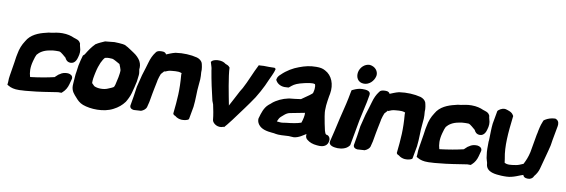

<svg xmlns="http://www.w3.org/2000/svg" viewBox="-52 -1033 4287 1455"><g transform="rotate(10 2092.0 -305.5)"><path d="M50 -246 44 -204 27 -99C24 -84 23 -66 23 -49L21 -27L32 -21C51 -9 80 -2 112 -3H120L135 -4C150 -4 171 -6 188 -8C271 -15 334 -27 409 -38H435L444 -46C463 -63 476 -86 483 -112L495 -157V-160C496 -179 479 -190 459 -192C435 -193 415 -188 398 -175L388 -169L363 -146C331 -139 310 -134 280 -129C252 -125 211 -117 185 -115H180C170 -148 167 -185 181 -237C188 -263 194 -281 199 -289C216 -310 244 -330 289 -338C308 -342 319 -344 339 -344H364C371 -343 383 -336 393 -327C400 -321 411 -312 419 -305C424 -293 436 -274 463 -274C497 -274 509 -309 513 -326C521 -352 523 -378 514 -403C511 -416 509 -421 509 -430L507 -433C497 -456 472 -459 456 -465C432 -476 403 -484 364 -484C332 -484 307 -478 282 -473C268 -472 253 -470 239 -465C187 -453 126 -430 96 -375C75 -343 62 -312 54 -266Z M526 -264C523 -247 521 -231 519 -213L516 -195L511 -127C511 -121 511 -116 510 -106C510 -64 535 -41 552 -22C566 -5 585 14 612 24C672 46 774 51 845 13C879 -4 907 -28 926 -54V-55H927C938 -73 953 -101 961 -131C969 -160 976 -189 983 -221C985 -235 987 -250 989 -271C991 -287 987 -300 985 -315C988 -336 985 -358 975 -376V-377C962 -399 944 -417 921 -432C908 -440 885 -457 866 -468H864C864 -468 851 -480 828 -482C810 -484 786 -486 766 -486H763C747 -484 738 -484 714 -481C707 -481 698 -480 693 -479C670 -468 649 -461 625 -445L623 -444L622 -442C600 -420 581 -393 558 -355L546 -344C539 -321 533 -298 526 -264ZM653 -187C656 -203 658 -218 662 -234C676 -299 697 -339 714 -356C717 -357 721 -358 724 -358H726L727 -359C736 -361 748 -360 770 -359C781 -358 813 -338 830 -329C836 -313 845 -293 846 -285C847 -271 844 -251 840 -229C836 -209 832 -190 827 -171C820 -145 819 -149 775 -130C746 -117 697 -117 671 -131C667 -134 659 -143 651 -151C651 -161 651 -175 653 -187Z M990 -184C987 -159 983 -135 979 -108L968 -43C967 -38 958 -10 996 -5H999L1047 -8H1052C1072 -15 1088 -29 1093 -44V-45C1094 -50 1100 -70 1103 -85L1115 -153C1119 -177 1125 -202 1134 -248L1136 -260C1141 -278 1145 -293 1152 -309C1158 -317 1169 -326 1176 -337L1175 -331C1194 -339 1208 -346 1231 -347C1250 -349 1267 -350 1281 -349C1291 -348 1298 -346 1305 -343C1306 -343 1306 -343 1306 -342L1305 -333V-330C1315 -214 1309 -143 1297 -31C1299 -23 1304 -19 1315 -15C1330 -2 1349 4 1365 5C1384 6 1411 2 1421 -9L1422 -13L1439 -107C1446 -161 1444 -240 1448 -262V-263L1453 -321V-347C1453 -356 1452 -364 1451 -375C1454 -399 1446 -434 1442 -446C1435 -462 1419 -474 1399 -480H1398C1353 -492 1290 -495 1237 -487H1235C1205 -480 1179 -467 1165 -462C1156 -484 1127 -479 1121 -479C1109 -479 1091 -474 1086 -464C1086 -464 1085 -463 1083 -460C1066 -438 1053 -410 1044 -377L1031 -333L1013 -275C1006 -247 998 -217 991 -187Z M1509 -466 1521 -426C1523 -419 1524 -411 1525 -402C1537 -329 1555 -247 1572 -177L1582 -151C1590 -114 1598 -76 1602 -33C1607 -7 1650 21 1690 2L1693 5C1715 -18 1770 -91 1824 -166C1847 -198 1865 -222 1890 -260C1913 -297 1927 -324 1945 -360C1959 -390 1970 -418 1983 -444C1988 -456 1996 -472 2001 -492L2002 -498L1993 -505C1968 -504 1934 -504 1909 -505L1878 -503L1872 -504C1839 -441 1813 -369 1782 -312L1765 -284C1741 -239 1720 -197 1701 -163C1701 -164 1700 -168 1700 -171C1687 -239 1658 -380 1656 -451L1655 -448C1648 -461 1632 -466 1621 -470C1607 -482 1586 -487 1569 -487C1550 -488 1532 -483 1521 -477Z M1940 -110C1937 -94 1941 -76 1952 -61C1976 -28 2019 -21 2061 -17H2064C2077 -17 2092 -9 2133 -11C2159 -11 2187 -16 2203 -13C2212 -12 2219 -12 2225 -12H2227C2266 -15 2300 -43 2318 -53C2318 -46 2313 -24 2335 -9C2353 5 2375 15 2412 18H2414C2415 18 2419 19 2429 19C2445 20 2486 16 2495 -23C2500 -41 2496 -65 2474 -73L2466 -74C2453 -81 2448 -117 2440 -154C2435 -188 2423 -230 2426 -267L2427 -292C2428 -310 2434 -343 2437 -364L2441 -384C2454 -458 2428 -524 2373 -552C2352 -564 2333 -567 2303 -567C2255 -567 2218 -558 2173 -541C2131 -526 2084 -499 2047 -462C2040 -456 2025 -443 2022 -424L2021 -417L2024 -412C2038 -386 2071 -371 2104 -375L2123 -376L2131 -382L2143 -392C2163 -408 2184 -418 2236 -430C2268 -437 2299 -442 2311 -437H2313L2315 -436C2317 -436 2326 -414 2314 -371V-370C2312 -360 2279 -340 2231 -306C2200 -301 2170 -298 2139 -295L2138 -294H2136C2093 -285 2049 -265 2016 -237V-236C2009 -230 2003 -225 1996 -220V-219H1995C1964 -192 1951 -148 1941 -111ZM2080 -108C2081 -111 2084 -118 2091 -131C2100 -146 2105 -147 2127 -167C2139 -177 2151 -184 2165 -187C2203 -195 2243 -202 2279 -209C2282 -191 2274 -156 2265 -131C2235 -120 2193 -114 2153 -110H2152C2135 -107 2122 -105 2114 -105C2103 -106 2090 -106 2080 -108Z M2503 -29C2497 7 2546 11 2568 12C2596 12 2634 6 2655 -22L2659 -27L2660 -32C2670 -90 2683 -157 2695 -225C2704 -273 2717 -320 2727 -371L2737 -427C2743 -459 2704 -463 2675 -462C2651 -462 2627 -453 2610 -445L2597 -439L2594 -426C2590 -408 2587 -391 2584 -374C2573 -318 2557 -262 2546 -213C2530 -137 2515 -79 2504 -33ZM2621 -582C2614 -543 2633 -504 2680 -504C2721 -504 2753 -538 2762 -573L2764 -584C2766 -614 2744 -647 2700 -652C2660 -652 2628 -619 2621 -582Z M2710 -184C2707 -159 2703 -135 2699 -108L2688 -43C2687 -38 2678 -10 2716 -5H2719L2767 -8H2772C2792 -15 2808 -29 2813 -44V-45C2814 -50 2820 -70 2823 -85L2835 -153C2839 -177 2845 -202 2854 -248L2856 -260C2861 -278 2865 -293 2872 -309C2878 -317 2889 -326 2896 -337L2895 -331C2914 -339 2928 -346 2951 -347C2970 -349 2987 -350 3001 -349C3011 -348 3018 -346 3025 -343C3026 -343 3026 -343 3026 -342L3025 -333V-330C3035 -214 3029 -143 3017 -31C3019 -23 3024 -19 3035 -15C3050 -2 3069 4 3085 5C3104 6 3131 2 3141 -9L3142 -13L3159 -107C3166 -161 3164 -240 3168 -262V-263L3173 -321V-347C3173 -356 3172 -364 3171 -375C3174 -399 3166 -434 3162 -446C3155 -462 3139 -474 3119 -480H3118C3073 -492 3010 -495 2957 -487H2955C2925 -480 2899 -467 2885 -462C2876 -484 2847 -479 2841 -479C2829 -479 2811 -474 2806 -464C2806 -464 2805 -463 2803 -460C2786 -438 2773 -410 2764 -377L2751 -333L2733 -275C2726 -247 2718 -217 2711 -187Z M3199 -246 3193 -204 3176 -99C3173 -84 3172 -66 3172 -49L3170 -27L3181 -21C3200 -9 3229 -2 3261 -3H3269L3284 -4C3299 -4 3320 -6 3337 -8C3420 -15 3483 -27 3558 -38H3584L3593 -46C3612 -63 3625 -86 3632 -112L3644 -157V-160C3645 -179 3628 -190 3608 -192C3584 -193 3564 -188 3547 -175L3537 -169L3512 -146C3480 -139 3459 -134 3429 -129C3401 -125 3360 -117 3334 -115H3329C3319 -148 3316 -185 3330 -237C3337 -263 3343 -281 3348 -289C3365 -310 3393 -330 3438 -338C3457 -342 3468 -344 3488 -344H3513C3520 -343 3532 -336 3542 -327C3549 -321 3560 -312 3568 -305C3573 -293 3585 -274 3612 -274C3646 -274 3658 -309 3662 -326C3670 -352 3672 -378 3663 -403C3660 -416 3658 -421 3658 -430L3656 -433C3646 -456 3621 -459 3605 -465C3581 -476 3552 -484 3513 -484C3481 -484 3456 -478 3431 -473C3417 -472 3402 -470 3388 -465C3336 -453 3275 -430 3245 -375C3224 -343 3211 -312 3203 -266Z M3694 -375C3690 -341 3690 -297 3689 -265C3689 -251 3688 -239 3687 -235V-232C3687 -198 3685 -165 3691 -131C3692 -103 3705 -80 3705 -66V-65V-63C3713 -3 3784 -1 3827 2H3829C3840 2 3852 3 3867 2C3917 1 3969 -28 3990 -33C3997 -8 4026 -11 4033 -11C4044 -11 4064 -18 4071 -37L4072 -39C4086 -55 4100 -78 4106 -101C4117 -143 4128 -185 4140 -228L4145 -247L4155 -287L4158 -305C4161 -317 4160 -326 4162 -331L4182 -440C4185 -455 4186 -482 4161 -493L4156 -495H4150C4124 -494 4098 -485 4079 -473L4069 -466L4065 -456C4064 -453 4059 -440 4055 -429L4054 -425C4053 -422 4047 -400 4044 -384C4042 -370 4039 -358 4037 -350L4013 -213C4004 -173 3993 -147 3977 -116C3956 -107 3937 -98 3917 -96H3916C3888 -91 3853 -86 3834 -100C3833 -108 3833 -116 3831 -124V-127L3830 -131C3812 -222 3821 -325 3836 -452L3837 -459L3833 -465C3821 -488 3792 -494 3781 -498C3758 -507 3733 -495 3720 -484L3712 -476Z"/></g></svg>

Font: Vapor
Style: BlkObl
Weight: 900
Foundry: Cannot Into Space Fonts
Version: Version 0.179